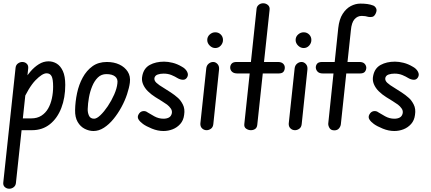

<svg xmlns="http://www.w3.org/2000/svg" viewBox="-50 -794 2629 1171"><path d="M6 357Q-9 357 -20.5 347Q-32 337 -30 319L45 -381Q47 -398 59.5 -407Q72 -416 86 -416Q102 -416 113 -405.5Q124 -395 122 -377L47 323Q45 339 33 348Q21 357 6 357ZM348 -276Q348 -198 324 -135.5Q300 -73 254.5 -36.5Q209 0 145 0H51L58 -72H141Q177 -72 202.5 -88.5Q228 -105 243.5 -132Q259 -159 266.5 -194Q274 -229 274 -265Q274 -312 264.5 -329.5Q255 -347 234 -347Q208 -347 166.5 -304.5Q125 -262 79 -159L93 -300Q112 -330 135.5 -357.5Q159 -385 187 -402.5Q215 -420 246 -420Q273 -420 296 -406Q319 -392 333.5 -360.5Q348 -329 348 -276Z M520 5Q493 5 466.5 -8.5Q440 -22 423.5 -50.5Q407 -79 408 -123Q409 -174 420 -226Q431 -278 454.5 -321Q478 -364 514 -390Q550 -416 602 -416Q645 -416 678 -400.5Q711 -385 729 -357Q747 -329 742 -290Q738 -259 725 -219.5Q712 -180 690.5 -140.5Q669 -101 642 -68Q615 -35 584 -15Q553 5 520 5ZM524 -70Q540 -70 562.5 -91.5Q585 -113 607.5 -146.5Q630 -180 646.5 -217.5Q663 -255 666 -286Q670 -313 652 -327.5Q634 -342 599 -342Q568 -342 547 -321.5Q526 -301 512.5 -268.5Q499 -236 492.5 -199.5Q486 -163 485 -130Q484 -108 492.5 -89Q501 -70 524 -70Z M947 5Q912 5 876.5 -9.5Q841 -24 822 -38Q804 -51 795 -65.5Q786 -80 795 -96Q804 -113 820.5 -116Q837 -119 851 -108Q865 -99 891.5 -84.5Q918 -70 947 -70Q967 -70 980.5 -77.5Q994 -85 998 -103Q1001 -119 991.5 -132.5Q982 -146 969 -156Q955 -166 936.5 -177.5Q918 -189 897 -202Q873 -217 852.5 -237Q832 -257 822 -281.5Q812 -306 818 -332Q827 -378 863.5 -398Q900 -418 951 -418Q975 -418 1003 -411Q1031 -404 1058 -388Q1081 -376 1091 -357Q1101 -338 1091 -322Q1082 -307 1065.5 -307.5Q1049 -308 1032 -318Q1018 -327 996.5 -336Q975 -345 948 -345Q928 -345 912 -339.5Q896 -334 892 -319Q889 -303 904 -289Q919 -275 948 -258Q969 -245 992 -230Q1015 -215 1034 -198Q1051 -184 1065 -157Q1079 -130 1073 -93Q1069 -60 1049.5 -38Q1030 -16 1003 -5.5Q976 5 947 5Z M1210 0Q1194 0 1182.5 -11Q1171 -22 1172 -41L1208 -377Q1210 -395 1222.5 -405.5Q1235 -416 1250 -416Q1265 -416 1276.5 -403.5Q1288 -391 1286 -370L1251 -37Q1249 -18 1236.5 -9Q1224 0 1210 0ZM1263 -501Q1244 -501 1229 -516Q1214 -531 1214 -550Q1214 -570 1229 -583.5Q1244 -597 1263 -597Q1283 -597 1296.5 -583.5Q1310 -570 1310 -550Q1310 -531 1296.5 -516Q1283 -501 1263 -501Z M1480 0Q1465 0 1451.5 -9Q1438 -18 1440 -37L1515 -742Q1517 -756 1528.5 -765Q1540 -774 1555 -774Q1572 -774 1584.5 -763Q1597 -752 1594 -732L1519 -32Q1517 -15 1506 -7.5Q1495 0 1480 0ZM1354 -382Q1354 -396 1363 -406Q1372 -416 1393 -416H1645Q1666 -416 1676.5 -406Q1687 -396 1687 -382Q1687 -367 1679 -356.5Q1671 -346 1649 -346H1398Q1376 -346 1365 -356.5Q1354 -367 1354 -382Z M1749 0Q1733 0 1721.5 -11Q1710 -22 1711 -41L1747 -377Q1749 -395 1761.5 -405.5Q1774 -416 1789 -416Q1804 -416 1815.5 -403.5Q1827 -391 1825 -370L1790 -37Q1788 -18 1775.5 -9Q1763 0 1749 0ZM1802 -501Q1783 -501 1768 -516Q1753 -531 1753 -550Q1753 -570 1768 -583.5Q1783 -597 1802 -597Q1822 -597 1835.5 -583.5Q1849 -570 1849 -550Q1849 -531 1835.5 -516Q1822 -501 1802 -501Z M1989 1Q1968 1 1959.5 -13.5Q1951 -28 1952 -41L2013 -623Q2019 -677 2040 -709.5Q2061 -742 2089.5 -757Q2118 -772 2148 -772Q2171 -772 2190 -769.5Q2209 -767 2227 -760Q2238 -755 2244 -743Q2250 -731 2242 -713Q2233 -693 2219.5 -691Q2206 -689 2197 -691Q2188 -694 2177.5 -695.5Q2167 -697 2156 -697Q2130 -697 2112 -676.5Q2094 -656 2090 -609L2029 -38Q2028 -24 2018 -11.5Q2008 1 1989 1ZM1876 -382Q1876 -396 1884.5 -406Q1893 -416 1915 -416H2142Q2163 -416 2173 -406Q2183 -396 2184 -382Q2184 -367 2175.5 -356.5Q2167 -346 2146 -346H1919Q1898 -346 1887.5 -356.5Q1877 -367 1876 -382Z M2355 5Q2320 5 2284.5 -9.5Q2249 -24 2230 -38Q2212 -51 2203 -65.5Q2194 -80 2203 -96Q2212 -113 2228.5 -116Q2245 -119 2259 -108Q2273 -99 2299.5 -84.5Q2326 -70 2355 -70Q2375 -70 2388.5 -77.5Q2402 -85 2406 -103Q2409 -119 2399.5 -132.5Q2390 -146 2377 -156Q2363 -166 2344.5 -177.5Q2326 -189 2305 -202Q2281 -217 2260.5 -237Q2240 -257 2230 -281.5Q2220 -306 2226 -332Q2235 -378 2271.5 -398Q2308 -418 2359 -418Q2383 -418 2411 -411Q2439 -404 2466 -388Q2489 -376 2499 -357Q2509 -338 2499 -322Q2490 -307 2473.5 -307.5Q2457 -308 2440 -318Q2426 -327 2404.5 -336Q2383 -345 2356 -345Q2336 -345 2320 -339.5Q2304 -334 2300 -319Q2297 -303 2312 -289Q2327 -275 2356 -258Q2377 -245 2400 -230Q2423 -215 2442 -198Q2459 -184 2473 -157Q2487 -130 2481 -93Q2477 -60 2457.5 -38Q2438 -16 2411 -5.5Q2384 5 2355 5Z"/></svg>

Font: Edu NSW ACT Foundation Medium
Style: Regular
Weight: 500
Version: Version 1.003